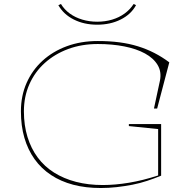

<svg xmlns="http://www.w3.org/2000/svg" viewBox="-20 -929 955 964"><path d="M627 -296V-306H789V-47Q755 -33 719 -21Q683 -9 644.5 -1.5Q606 6 566 10.5Q526 15 486 15Q410 15 347.5 -1.5Q285 -18 236 -50.5Q187 -83 153.5 -130Q120 -177 102.5 -237Q85 -297 85 -370Q85 -448 113.5 -512.5Q142 -577 193.5 -624Q245 -671 315.5 -697Q386 -723 471 -723Q530 -723 579.5 -716.5Q629 -710 672.5 -696.5Q716 -683 755 -663Q794 -643 830 -616L769 -384H753L783 -524Q792 -568 771.5 -602.5Q751 -637 708 -660.5Q665 -684 604 -696Q543 -708 471 -708Q390 -708 322.5 -683Q255 -658 205 -613Q155 -568 127.5 -506Q100 -444 100 -370Q100 -300 118 -241.5Q136 -183 169.5 -138Q203 -93 251.5 -62.5Q300 -32 361.5 -16Q423 0 496 0Q558 0 627.5 -11.5Q697 -23 774 -48V-281ZM468 -805Q402 -805 350.5 -831Q299 -857 273 -903L286 -909Q303 -881 330.5 -861Q358 -841 393.5 -830.5Q429 -820 468 -820Q508 -820 543 -830.5Q578 -841 605.5 -861Q633 -881 651 -909L663 -903Q638 -857 586 -831Q534 -805 468 -805Z"/></svg>

Font: Kalnia SemiExpanded Thin
Style: Regular
Weight: 250
Width: 6
Designer: Frida Medrano
Foundry: Frida Medrano
Version: Version 1.105